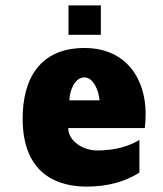

<svg xmlns="http://www.w3.org/2000/svg" viewBox="-20 -685 606 712"><path d="M520 -264C520 -389 451 -507 293 -507C128 -507 64 -393 64 -245C64 -33 201 7 301 7C378 7 444 -11 497 -45V-166C462 -145 412 -127 340 -127C288 -127 233 -162 233 -210H517C519 -226 520 -244 520 -264ZM237 -313C239 -354 259 -398 293 -398C328 -398 347 -345 349 -313ZM234 -556H354V-665H234Z"/></svg>

Font: Maven Pro
Style: Black
Weight: 900
Designer: Joe Prince
Foundry: Joe Prince
Version: Version 1.003